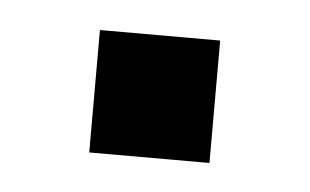

<svg xmlns="http://www.w3.org/2000/svg" viewBox="-26 -405 283 175"><g transform="rotate(5 115.5 -317.0)"><path d="M60 -261V-373H170V-261Z"/></g></svg>

Font: Pixelify Sans Medium
Style: Regular
Weight: 500
Designer: Stefie Justprince
Foundry: Typecalism Foundryline
Version: Version 1.000;February 13, 2025;FontCreator 15.0.0.3015 64-b